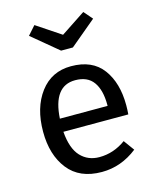

<svg xmlns="http://www.w3.org/2000/svg" viewBox="-118 -866 781 960"><g transform="rotate(-15 272.0 -386.5)"><path d="M290 12Q175 12 116 -63Q57 -138 57 -258Q57 -382 116 -460.5Q175 -539 276 -539Q386 -539 439.5 -467Q493 -395 493 -279Q493 -256 491 -232H155Q162 -144 200 -103.5Q238 -63 297 -63Q371 -63 434 -109L474 -54Q390 12 290 12ZM402 -300V-306Q402 -382 372 -424Q342 -466 278 -466Q165 -466 155 -300ZM310 -627H249L113 -740L153 -785L279 -701L406 -785L445 -740Z"/></g></svg>

Font: Trujillo
Style: Regular
Weight: 400
Designer: Fira Sans original fonts by bBox Type GmbH, Carrois Corporate GbR, & Edenspiekermann AG / Changes by Cristiano Sobral
Foundry: Fira Sans original fonts by bBox Type GmbH, Carrois Corporate GbR, & Edenspiekermann AG / Changes by Cristiano Sobral
Version: Version 4.301;October 17, 2021;FontCreator 14.0.0.2814 64-bi